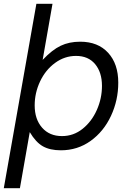

<svg xmlns="http://www.w3.org/2000/svg" viewBox="-35 -783 688 1013"><path d="M-15 210 157 -763H242L190 -467Q240 -520 285 -541.5Q330 -563 388 -563Q482 -563 535.5 -504.5Q589 -446 589 -347Q589 -254 550.5 -171.5Q512 -89 443 -39.5Q374 10 286 10Q229 10 191.5 -11Q154 -32 122 -86L70 210ZM503 -330Q503 -401 467 -444.5Q431 -488 366 -488Q306 -488 255.5 -451Q205 -414 176.5 -353.5Q148 -293 148 -227Q148 -154 187 -109.5Q226 -65 292 -65Q353 -65 401 -103.5Q449 -142 476 -203Q503 -264 503 -330Z"/></svg>

Font: Open Sauce One
Style: Italic
Weight: 400
Italic angle: -10°
Designer: Alfredo Marco Pradil
Foundry: Creative Sauce Fz LLC
Version: Version 1.477